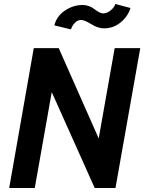

<svg xmlns="http://www.w3.org/2000/svg" viewBox="-20 -941 728 961"><path d="M558 0H454L239 -480L154 0H26L149 -700H274L474 -248L554 -700H682ZM500 -799Q471 -799 437 -820Q403 -841 386 -841Q368 -841 354.5 -826.5Q341 -812 335 -794L252 -814Q264 -861 305.5 -888.5Q347 -916 393 -916Q426 -916 453 -895Q480 -874 496 -874Q516 -874 534.5 -889.5Q553 -905 557 -921L633 -901Q621 -860 584.5 -829.5Q548 -799 500 -799Z"/></svg>

Font: Cabin
Style: Bold Italic
Weight: 700
Designer: Pablo Impallari
Foundry: Pablo Impallari. www.impallari.com Igino Marini. www.ikern.com
Version: Version 1.005